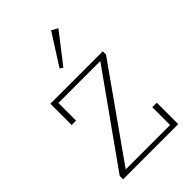

<svg xmlns="http://www.w3.org/2000/svg" viewBox="-226 -843 930 930"><g transform="rotate(-45 239.0 -378.5)"><path d="M46 -23 373 -483H86V-362H56V-508H415V-486L89 -25H393V-147H424V0H46ZM208 -597 310 -757 342 -739 224 -587Z"/></g></svg>

Font: IBM Plex Serif ExtLt
Style: Regular
Weight: 200
Designer: Mike Abbink, Paul van der Laan, Pieter van Rosmalen
Foundry: Bold Monday
Version: Version 3.001